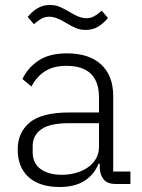

<svg xmlns="http://www.w3.org/2000/svg" viewBox="-20 -738 568 770"><path d="M445 0Q412 0 397 -17Q382 -34 380 -63V-81H375Q358 -38 319 -13Q280 12 220 12Q139 12 95 -27.5Q51 -67 51 -139Q51 -207 99.5 -247Q148 -287 259 -287H377V-347Q377 -474 246 -474Q195 -474 161 -452.5Q127 -431 106 -391L70 -421Q91 -466 134.5 -495Q178 -524 248 -524Q338 -524 386 -479Q434 -434 434 -353V-50H503V0ZM228 -37Q259 -37 286 -45Q313 -53 333.5 -67.5Q354 -82 365.5 -102.5Q377 -123 377 -149V-244H257Q180 -244 145.5 -219.5Q111 -195 111 -152V-128Q111 -83 143 -60Q175 -37 228 -37ZM324 -618Q301 -618 283 -626Q265 -634 245 -646Q222 -660 206.5 -665.5Q191 -671 177 -671Q160 -671 146 -663Q132 -655 116 -641L91 -670Q107 -690 129 -704Q151 -718 180 -718Q203 -718 221 -710Q239 -702 259 -690Q282 -676 297.5 -670.5Q313 -665 327 -665Q344 -665 358 -673Q372 -681 388 -695L413 -666Q397 -646 375 -632Q353 -618 324 -618Z"/></svg>

Font: IBM Plex Thai Light
Style: Regular
Weight: 300
Designer: Mike Abbink, Paul van der Laan, Pieter van Rosmalen, Ben Mitchell, Mark Frömberg
Foundry: Bold Monday
Version: Version 1.0